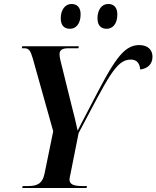

<svg xmlns="http://www.w3.org/2000/svg" viewBox="-20 -947 788 967"><path d="M518 -802C544 -802 571 -823 571 -874C571 -911 552 -927 525 -927C491 -927 471 -896 471 -855C471 -818 489 -802 518 -802ZM333 -802C359 -802 386 -823 386 -875C386 -911 367 -927 340 -927C307 -927 286 -896 286 -855C286 -818 304 -802 333 -802ZM92 0H416L418 -10H396C358 -10 330 -15 330 -43C330 -49 332 -58 335 -71L376 -277C525 -557 564 -647 639 -647C672 -647 684 -624 686 -597C722 -601 748 -623 748 -661C748 -693 728 -720 681 -720C599 -720 550 -635 438 -418C409 -362 387 -321 371 -289C363 -328 352 -372 341 -414L291 -616C284 -641 280 -661 280 -675C280 -694 293 -704 324 -704H375L377 -714H92L90 -704H101C127 -704 133 -692 145 -653L248 -286L204 -71C193 -18 161 -10 121 -10H94Z"/></svg>

Font: Noto Serif Display SemiCondensed SemiBold
Style: Italic
Weight: 600
Width: 4
Italic angle: -12°
Designer: Monotype Design Team
Foundry: Monotype Imaging Inc.
Version: Version 2.009